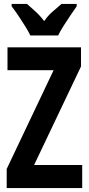

<svg xmlns="http://www.w3.org/2000/svg" viewBox="-20 -954 451 974"><path d="M397 0H14V-97L252 -598H18V-714H391V-617L153 -117H397ZM134 -774Q125 -793 108 -820.5Q91 -848 72.5 -875.5Q54 -903 39 -922V-934H117Q133 -920 158 -897.5Q183 -875 204 -847Q225 -877 249 -897Q273 -917 292 -934H369V-922Q355 -902 337 -875.5Q319 -849 302 -822Q285 -795 275 -774Z"/></svg>

Font: Noto Sans Sinhala ExtraCondensed
Style: Bold
Weight: 700
Width: 2
Designer: Jelle Bosma - Monotype Design Team
Foundry: Monotype Imaging Inc.
Version: Version 2.006; ttfautohint (v1.8.4.7-5d5b)